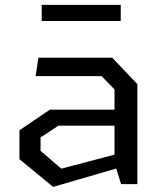

<svg xmlns="http://www.w3.org/2000/svg" viewBox="-20 -748 660 780"><path d="M445.2 -86.2V-384.7L392.7 -438.8H124.7L136.3 -513.7H435.8L538 -406.2V0H471.8ZM59 -101.5V-218.8L182.8 -302.5H477.5V-237.5H217.5L144.8 -189.8V-135L229.2 -62.8L477.5 -128.2V-70.7L195.8 11.3ZM149.5 -728.3H470.5V-662.8H149.5Z"/></svg>

Font: Monaspace Krypton Var ExLight
Style: Regular
Weight: 200
Designer: Riley Cran and the Lettermatic Team
Version: Version 1.200 (Monaspace Krypton Var)